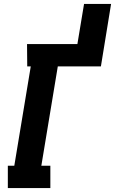

<svg xmlns="http://www.w3.org/2000/svg" viewBox="-20 -960 587 980"><path d="M20 0V-114H53L137 -621H119L118 -735H375L409 -940H547L495 -621H275L191 -114H237V0Z"/></svg>

Font: Iosevka Curly Slab Heavy
Style: Italic
Weight: 900
Italic angle: -9°
Monospace: yes
Designer: Belleve Invis
Foundry: Belleve Invis
Version: Version 22.1.2; ttfautohint (v1.8.4)